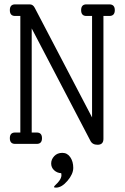

<svg xmlns="http://www.w3.org/2000/svg" viewBox="-20 -658 570 878"><path d="M480 -638Q505 -638 505 -611.5Q505 -585 480 -585H453V-23Q453 4 426 4Q402 4 393 -15L125 -528V-52H148Q172 -52 172 -26Q172 0 148 0H49Q25 0 25 -26Q25 -52 49 -52H73V-585H49Q25 -585 25 -611.5Q25 -638 49 -638H116Q131 -638 139 -622L401 -121V-585H375Q351 -585 351 -611.5Q351 -638 375 -638ZM236 200Q227 200 227 197Q227 194 234 187.5Q241 181 244 177.5Q247 174 251.5 168Q256 162 258.5 155.5Q261 149 261 143Q261 137 260 134Q241 133 227.5 120.5Q214 108 214 89.5Q214 71 228 56Q242 41 265 41Q288 41 301.5 61Q315 81 315 109.5Q315 138 288.5 169Q262 200 236 200Z"/></svg>

Font: Glass Antiqua
Style: Regular
Weight: 400
Version: 1.001